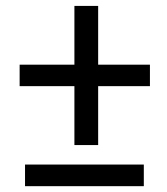

<svg xmlns="http://www.w3.org/2000/svg" viewBox="-20 -639 574 659"><path d="M316.9 -417H494.6V-343.3H316.9V-141.1H235.4V-343.3H47.4V-417H235.4V-618.7H316.9ZM473.6 0H65.9V-74.2H473.6Z"/></svg>

Font: RobotoDraft
Style: Regular
Weight: 400
Designer: Google
Foundry: Google
Version: Version 2.000988-w1; 2014